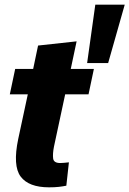

<svg xmlns="http://www.w3.org/2000/svg" viewBox="-20 -795 554 822"><path d="M275 -100 264 0Q249 3 232 5Q215 7 190 7Q103 7 68.5 -39Q34 -85 58 -200L99 -391H22L45 -500H122L143 -600L308 -618L283 -500H382L359 -391H259L211 -167Q205 -136 207.5 -116.5Q210 -97 238 -97Q247 -97 255 -98Q263 -99 275 -100ZM388 -775H514L443 -525H353Z"/></svg>

Font: Epunda Sans ExtraBold
Style: Italic
Weight: 800
Italic angle: -12.0243°
Designer: Simon Atzbach
Foundry: typofactur
Version: Version 2.204; ttfautohint (v1.8.4.7-5d5b)